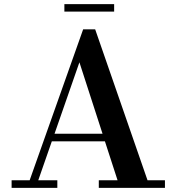

<svg xmlns="http://www.w3.org/2000/svg" viewBox="-20 -906 852 926"><path d="M290.5 -886V-850H530.5V-886ZM36 -36.5V0H256.5V-36.5H164.5L230 -224.5H486L547 -36.5H456.5V0H775.5V-36.5H691.5L439 -764.5H381L123 -36.5ZM363 -605.5 474.5 -261H243Z"/></svg>

Font: Bodoni* 06pt Medium
Style: Regular
Weight: 500
Version: Version 2.3